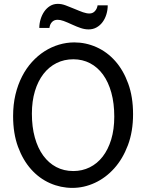

<svg xmlns="http://www.w3.org/2000/svg" viewBox="-20 -940 753 973"><path d="M654.3 -361.3Q654.3 -273.4 628.2 -204.1Q602.1 -134.8 558.8 -86.7Q515.6 -38.6 460.4 -13.2Q405.3 12.2 346.7 12.2Q287.6 12.2 233.4 -11.7Q179.2 -35.6 137.7 -82Q96.2 -128.4 71.3 -196Q46.4 -263.7 46.4 -351.6Q46.4 -410.2 58.3 -460.4Q70.3 -510.7 91.6 -552.2Q112.8 -593.8 142.1 -626Q171.4 -658.2 205.8 -680.2Q240.2 -702.1 278.6 -713.6Q316.9 -725.1 356.4 -725.1Q414.6 -725.1 468.5 -701.2Q522.5 -677.2 563.7 -630.9Q605 -584.5 629.6 -516.8Q654.3 -449.2 654.3 -361.3ZM559.1 -349.1Q559.1 -416.5 544.2 -470.5Q529.3 -524.4 502 -562Q474.6 -599.6 436.3 -619.6Q397.9 -639.6 351.6 -639.6Q305.2 -639.6 266.6 -620.4Q228 -601.1 200.2 -565.2Q172.4 -529.3 157 -478.3Q141.6 -427.2 141.6 -363.8Q141.6 -296.9 156.5 -243.2Q171.4 -189.5 199 -151.6Q226.6 -113.8 265.1 -93.5Q303.7 -73.2 351.6 -73.2Q396.5 -73.2 434.6 -92Q472.7 -110.8 500.2 -146.2Q527.8 -181.6 543.5 -232.9Q559.1 -284.2 559.1 -349.1ZM179.2 -798.3Q179.2 -820.8 185.8 -842.5Q192.4 -864.3 204.3 -881.6Q216.3 -898.9 233.6 -909.7Q251 -920.4 272.9 -920.4Q283.2 -920.4 293 -918.5Q302.7 -916.5 312.7 -912.8Q322.8 -909.2 333.7 -904.5Q344.7 -899.9 357.4 -895Q370.6 -889.6 381.1 -885.3Q391.6 -880.9 400.6 -877.9Q409.7 -875 417.5 -873.3Q425.3 -871.6 433.1 -871.6Q450.2 -871.6 461.2 -883.8Q472.2 -896 474.6 -913.1H525.9Q525.9 -889.6 519.3 -867.7Q512.7 -845.7 500.2 -828.6Q487.8 -811.5 469.7 -801.3Q451.7 -791 429.2 -791Q409.7 -791 389.9 -797.6Q370.1 -804.2 347.7 -814.5Q319.3 -827.6 302.5 -833.7Q285.6 -839.8 272 -839.8Q253.9 -839.8 243.2 -828.1Q232.4 -816.4 230.5 -798.3Z"/></svg>

Font: Andika New Basic
Style: Regular
Weight: 400
Designer: Victor Gaultney, Annie Olsen, Julie Remington, Don Collingsworth, Eric Hays
Foundry: SIL International
Version: Version 5.500; ttfautohint (v1.8.3)